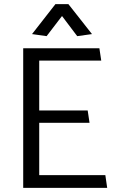

<svg xmlns="http://www.w3.org/2000/svg" viewBox="-20 -915 562 935"><path d="M502 0 493 -62H171V-317H416L407 -377H171V-620H473L464 -680H93V0ZM282 -837 356 -739 428 -749 313 -895H250L136 -749L207 -739Z"/></svg>

Font: Catamaran
Style: Regular
Weight: 400
Designer: Pria Ravichandran
Version: Version 2.000